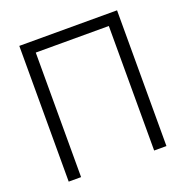

<svg xmlns="http://www.w3.org/2000/svg" viewBox="-130 -847 935 967"><g transform="rotate(-20 338.0 -364.0)"><path d="M599.6 -727.5V0H533.7V-667.5H142.1V0H75.7V-727.5Z"/></g></svg>

Font: Inter Tight Light
Style: Regular
Weight: 300
Designer: Rasmus Andersson
Foundry: rsms
Version: Version 3.004